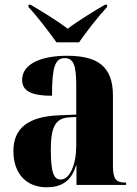

<svg xmlns="http://www.w3.org/2000/svg" viewBox="-20 -786 581 816"><path d="M220 -606H316C347 -651 399 -718 435 -756V-766H426C382 -740 312 -698 268 -664C223 -698 154 -740 110 -766H101V-756C137 -718 188 -651 220 -606ZM178 10C237 10 283 -13 303 -83H305V0H516V-10H513C473 -10 460 -25 460 -81V-379C460 -504 395 -549 265 -549C160 -549 74 -517 74 -446C74 -398 116 -379 201 -379C201 -501 214 -539 255 -539C291 -539 304 -512 304 -424V-299L232 -296C102 -291 37 -243 37 -144C37 -43 97 10 178 10ZM238 -23C209 -23 196 -51 196 -150C196 -245 215 -283 272 -287L304 -289V-165C304 -88 277 -23 238 -23Z"/></svg>

Font: Noto Serif Display Condensed ExtraBold
Style: Regular
Weight: 800
Width: 3
Designer: Monotype Design Team
Foundry: Monotype Imaging Inc.
Version: Version 2.009